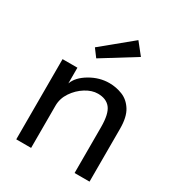

<svg xmlns="http://www.w3.org/2000/svg" viewBox="-159 -751 782 851"><g transform="rotate(30 231.5 -326.0)"><path d="M427 0H350.5V-234.5Q350.5 -302.5 329.2 -329.5Q308 -356.5 265 -356.5Q234.5 -356.5 202.8 -336.8Q171 -317 149.5 -285Q128 -253 128 -216V0H52V-410.5H128V-330Q141.5 -367.5 188.2 -395Q235 -422.5 285.5 -422.5Q320.5 -422.5 353 -409.5Q385.5 -396.5 406.2 -363.5Q427 -330.5 427 -270.5ZM179.5 -488 150 -527.5 301 -651.5 348 -592.5Z"/></g></svg>

Font: Lucymar Sans
Style: Regular
Weight: 400
Foundry: The League of Moveable Type (original font) / Main changes by Cristiano Sobral with portions from Mirco Monsees
Version: Version 2.001;August 30, 2020;FontCreator 13.0.0.2681 64-bit